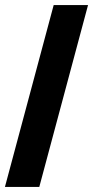

<svg xmlns="http://www.w3.org/2000/svg" viewBox="-36 -740 369 760"><path d="M-16.5 0H119.5L312.5 -720H176.5Z"/></svg>

Font: Manrope
Style: ExtraBoldItalic
Weight: 800
Italic angle: -15°
Designer: Mikhail Sharanda
Foundry: Mikhail Sharanda
Version: Version 4.502;hotconv 1.0.109;makeotfexe 2.5.65596